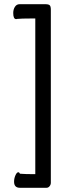

<svg xmlns="http://www.w3.org/2000/svg" viewBox="-20 -782 310 914"><path d="M148 47V-694H127Q81 -694 62 -692Q60 -691 57 -691Q43 -691 43 -720Q43 -737 51 -749.5Q59 -762 73 -762H196Q211 -762 216.5 -757Q222 -752 222 -736V88Q222 97 216 104.5Q210 112 201 112H75Q47 112 47 83Q47 67 53.5 52.5Q60 38 67 38Q72 38 75 45Q102 47 135 47Z"/></svg>

Font: Grand Hotel
Style: Regular
Weight: 400
Designer: Brian J. Bonislawsky & Jim Lyles for Astigmatic (AOETI)
Foundry: Astigmatic (AOETI)
Version: Version 001.000